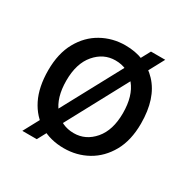

<svg xmlns="http://www.w3.org/2000/svg" viewBox="-134 -668 825 832"><g transform="rotate(30 278.5 -252.0)"><path d="M46.4 -247.6Q46.4 -331.5 78.9 -389.6Q111.3 -447.8 165.3 -477.8Q219.2 -507.8 283.2 -507.8Q383.8 -507.8 447 -440.7Q510.3 -373.5 510.3 -247.6Q510.3 -163.6 477.8 -105.7Q445.3 -47.9 391.6 -17.8Q337.9 12.2 273.4 12.2Q206.5 12.2 155.3 -17.8Q104 -47.9 75.2 -105.7Q46.4 -163.6 46.4 -247.6ZM136.7 -247.6Q136.7 -162.1 176 -114Q215.3 -65.9 278.3 -65.9Q337.4 -65.9 378.7 -114Q419.9 -162.1 419.9 -247.6Q419.9 -333.5 380.6 -381.6Q341.3 -429.7 278.3 -429.7Q219.2 -429.7 178 -381.6Q136.7 -333.5 136.7 -247.6ZM391.6 -539.6H462.9L152.8 36.6H80.6Z"/></g></svg>

Font: Kanchenjunga
Style: Regular
Weight: 400
Designer: Becca Hirsbrunner Spalinger
Foundry: SIL International
Version: Version 2.001